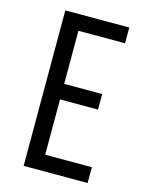

<svg xmlns="http://www.w3.org/2000/svg" viewBox="-108 -767 639 835"><g transform="rotate(15 211.5 -350.0)"><path d="M330 -390V-320H159V-71H369V0H81V-700H369V-629H159V-390Z"/></g></svg>

Font: Bebas Neue Regular
Style: Regular
Weight: 400
Designer: Ryoichi Tsunekawa & LGV (GE)
Foundry: Free Software Foundation, Inc.
Version: Version 1.003 August 13, 2016